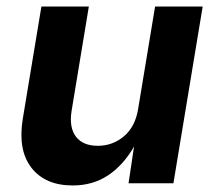

<svg xmlns="http://www.w3.org/2000/svg" viewBox="-20 -566 663 593"><path d="M204.6 6.8Q119.6 6.8 77.1 -47.9Q34.7 -102.5 50.3 -198.7L107.9 -545.9H254.4L201.2 -224.1Q192.9 -173.3 214.1 -144.5Q235.4 -115.7 282.2 -115.7Q328.1 -115.7 363 -145.3Q397.9 -174.8 406.7 -230L459 -545.9H606L515.6 0H377L394 -113.3Q360.8 -55.7 313.7 -24.4Q266.6 6.8 204.6 6.8Z"/></svg>

Font: Inter
Style: Bold Italic
Weight: 700
Italic angle: -9.39999°
Designer: Rasmus Andersson
Foundry: rsms
Version: Version 4.001;git-9221beed3